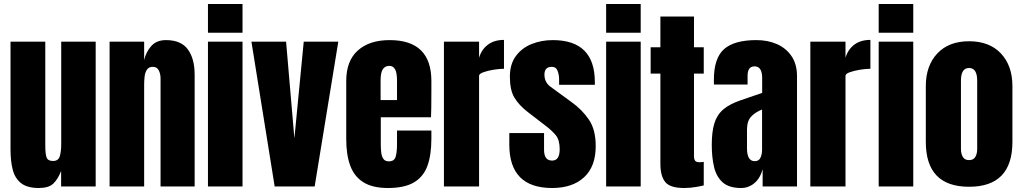

<svg xmlns="http://www.w3.org/2000/svg" viewBox="-20 -943 5169 971"><path d="M176.3 7.8Q117.7 7.8 86.7 -16.6Q55.7 -41 44.4 -84.7Q33.2 -128.4 33.2 -187V-732.4H209V-207.5Q209 -163.6 215.8 -146.2Q222.7 -128.9 248 -128.9Q275.4 -128.9 282.5 -153.3Q289.6 -177.7 289.6 -216.3V-732.4H463.9V0H289.1V-78.1Q272.5 -36.1 249.3 -14.2Q226.1 7.8 176.3 7.8Z M534.2 0V-732.4H709V-639.2Q718.8 -681.2 745.4 -710.7Q772 -740.2 819.3 -740.2Q895.5 -740.2 929.9 -693.4Q964.4 -646.5 964.4 -564.9V0H792V-546.9Q792 -568.4 783.2 -586.7Q774.4 -605 752.9 -605Q732.9 -605 723.4 -591.1Q713.9 -577.1 711.4 -556.4Q709 -535.6 709 -515.1V0Z M1031.7 -777.3V-922.9H1206.5V-777.3ZM1031.7 0V-732.4H1206.5V0Z M1369.1 0 1251.5 -732.4H1426.8L1468.8 -243.2L1516.1 -732.4H1690.9L1571.3 0Z M1941.9 7.8Q1863.8 7.8 1817.4 -21.5Q1771 -50.8 1751 -106Q1731 -161.1 1731 -238.8V-533.2Q1731 -635.3 1789.6 -687.7Q1848.1 -740.2 1950.7 -740.2Q2161.6 -740.2 2161.6 -533.2V-480Q2161.6 -383.3 2159.7 -350.1H1905.8V-208.5Q1905.8 -189 1908.2 -170.2Q1910.6 -151.4 1919.2 -139.2Q1927.7 -127 1946.8 -127Q1974.1 -127 1981 -150.6Q1987.8 -174.3 1987.8 -212.4V-282.7H2161.6V-241.2Q2161.6 -159.2 2141.4 -103.8Q2121.1 -48.3 2073 -20.3Q2024.9 7.8 1941.9 7.8ZM1904.8 -437H1987.8V-535.6Q1987.8 -575.2 1978 -592.5Q1968.3 -609.9 1948.7 -609.9Q1927.7 -609.9 1916.3 -593.3Q1904.8 -576.7 1904.8 -535.6Z M2225.1 0V-732.4H2402.8V-650.9Q2415.5 -693.4 2447.8 -717.3Q2480 -741.2 2528.8 -741.2V-595.2Q2507.3 -595.2 2477.5 -590.6Q2447.8 -585.9 2425.3 -577.9Q2402.8 -569.8 2402.8 -560.1V0Z M2772.5 7.8Q2555.7 7.8 2555.7 -211.9V-270H2731.4V-184.1Q2731.4 -159.2 2741.2 -145Q2751 -130.9 2772.5 -130.9Q2810.5 -130.9 2810.5 -188Q2810.5 -235.8 2790.5 -259.5Q2770.5 -283.2 2741.7 -305.2L2648.4 -377Q2604.5 -411.1 2581.5 -449.2Q2558.6 -487.3 2558.6 -555.2Q2558.6 -618.2 2588.6 -659.2Q2618.7 -700.2 2668.2 -720.2Q2717.8 -740.2 2775.4 -740.2Q2988.3 -740.2 2988.3 -527.8V-514.2H2807.6V-542Q2807.6 -564 2800 -584.5Q2792.5 -605 2770.5 -605Q2733.4 -605 2733.4 -565.9Q2733.4 -526.4 2764.6 -503.9L2873 -424.8Q2923.8 -388.2 2958.3 -337.9Q2992.7 -287.6 2992.7 -204.1Q2992.7 -100.6 2933.8 -46.4Q2875 7.8 2772.5 7.8Z M3045.4 -777.3V-922.9H3220.2V-777.3ZM3045.4 0V-732.4H3220.2V0Z M3439.9 7.8Q3369.1 7.8 3344.5 -22.2Q3319.8 -52.2 3319.8 -114.3V-570.8H3270.5V-704.1H3319.8V-859.4H3489.7V-704.1H3539.1V-570.8H3489.7V-155.3Q3489.7 -137.2 3495.6 -129.9Q3501.5 -122.6 3518.1 -122.6Q3529.8 -122.6 3539.1 -124.5V-5.4Q3533.2 -3.4 3502.4 2.2Q3471.7 7.8 3439.9 7.8Z M3728 7.8Q3667 7.8 3635 -20.5Q3603 -48.8 3591.3 -98.1Q3579.6 -147.5 3579.6 -210Q3579.6 -276.9 3592.8 -319.6Q3606 -362.3 3637.9 -389.6Q3669.9 -417 3726.1 -436L3834.5 -473.1V-548.3Q3834.5 -607.4 3795.9 -607.4Q3760.7 -607.4 3760.7 -559.6V-515.6H3590.8Q3590.3 -519.5 3590.3 -525.6Q3590.3 -531.7 3590.3 -539.6Q3590.3 -648.9 3641.8 -694.6Q3693.4 -740.2 3805.2 -740.2Q3863.8 -740.2 3910.2 -719.5Q3956.5 -698.7 3983.6 -658.2Q4010.7 -617.7 4010.7 -558.1V0H3836.9V-86.9Q3824.2 -41 3794.9 -16.6Q3765.6 7.8 3728 7.8ZM3796.9 -127.9Q3818.4 -127.9 3826.2 -146Q3834 -164.1 3834 -185.1V-389.2Q3797.9 -374.5 3777.8 -352.3Q3757.8 -330.1 3757.8 -287.1V-192.9Q3757.8 -127.9 3796.9 -127.9Z M4078.1 0V-732.4H4255.9V-650.9Q4268.6 -693.4 4300.8 -717.3Q4333 -741.2 4381.8 -741.2V-595.2Q4360.4 -595.2 4330.6 -590.6Q4300.8 -585.9 4278.3 -577.9Q4255.9 -569.8 4255.9 -560.1V0Z M4423.8 -777.3V-922.9H4598.6V-777.3ZM4423.8 0V-732.4H4598.6V0Z M4880.9 1.5Q4662.1 1.5 4662.1 -225.6V-507.3Q4662.1 -610.8 4720.2 -672.6Q4778.3 -734.4 4880.9 -734.4Q4983.9 -734.4 5042 -672.6Q5100.1 -610.8 5100.1 -507.3V-225.6Q5100.1 1.5 4880.9 1.5ZM4880.9 -133.3Q4902.8 -133.3 4912.4 -149.2Q4921.9 -165 4921.9 -189.5V-535.2Q4921.9 -599.1 4880.9 -599.1Q4839.8 -599.1 4839.8 -535.2V-189.5Q4839.8 -165 4849.4 -149.2Q4858.9 -133.3 4880.9 -133.3Z"/></svg>

Font: webenart
Style: Regular
Weight: 400
Designer: Vernon Adams
Foundry: Vernon Adams
Version: Version 2.116; ttfautohint (v1.8.3)